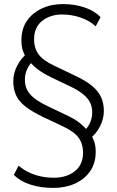

<svg xmlns="http://www.w3.org/2000/svg" viewBox="-20 -733 574 941"><path d="M241 188Q179 188 128.5 171.5Q78 155 48 124L71 79Q92 97 119 110.5Q146 124 178 131Q210 138 243 138Q307 138 347 106Q387 74 387 15Q387 -27 366 -57Q345 -87 290 -113L188 -161Q133 -188 101.5 -213.5Q70 -239 57.5 -269Q45 -299 45 -335Q45 -374 64.5 -411.5Q84 -449 113 -471L107 -453Q99 -465 92 -484.5Q85 -504 85 -536Q85 -592 112 -631Q139 -670 185 -691.5Q231 -713 288 -713Q346 -713 394.5 -696.5Q443 -680 473 -649L449 -604Q419 -632 375 -647Q331 -662 285 -662Q226 -662 186.5 -630.5Q147 -599 147 -539Q147 -498 168 -468Q189 -438 244 -412L346 -363Q402 -337 432.5 -311Q463 -285 476 -255.5Q489 -226 489 -189Q489 -150 469.5 -112.5Q450 -75 420 -53L426 -71Q434 -60 441.5 -40Q449 -20 449 12Q449 67 421.5 106.5Q394 146 347 167Q300 188 241 188ZM102 -342Q102 -316 112 -294.5Q122 -273 146.5 -253Q171 -233 215 -212L303 -170Q345 -151 371 -130Q397 -109 411 -89H389Q410 -106 421 -130.5Q432 -155 432 -183Q432 -208 422 -229.5Q412 -251 387 -271.5Q362 -292 319 -312L231 -354Q190 -374 163.5 -394.5Q137 -415 123 -435L144 -436Q124 -418 113 -394Q102 -370 102 -342Z"/></svg>

Font: Nunito Sans 12pt Light
Style: Regular
Weight: 300
Designer: Vernon Adams
Foundry: Vernon Adams
Version: Version 3.101;gftools[0.9.27]